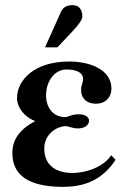

<svg xmlns="http://www.w3.org/2000/svg" viewBox="-20 -712 484 746"><path d="M412 -109C385 -66 319 -40 261 -40C201 -40 152 -67 152 -135C152 -190 199 -222 238 -222C255 -217 271 -213 282 -213C313 -213 326 -229 326 -243C326 -255 314 -268 287 -268C257 -268 244 -257 233 -257C188 -257 159 -292 159 -342C159 -396 192 -442 238 -442C284 -442 303 -426 303 -405C303 -394 295 -378 295 -363C295 -324 324 -309 352 -309C393 -309 413 -337 413 -367C413 -444 326 -473 249 -473C112 -473 46 -400 46 -330C46 -298 72 -258 116 -242V-241C57 -210 28 -170 28 -118C28 -10 126 14 226 14C319 14 383 -21 429 -91ZM155 -528H203L266 -595C285 -616 300 -635 300 -648C300 -674 287 -692 263 -692C243 -692 226 -687 216 -664Z"/></svg>

Font: XITS Math
Style: Bold
Weight: 700
Designer: MicroPress Inc., with final additions and corrections provided by Coen Hoffman, Elsevier (retired)
Version: Version 1.302